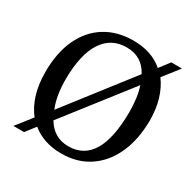

<svg xmlns="http://www.w3.org/2000/svg" viewBox="-163 -885 1055 1059"><g transform="rotate(30 364.0 -355.5)"><path d="M54 14 132 -85Q96 -130 77 -192.5Q58 -255 58 -333Q58 -455 99 -543Q140 -631 215.5 -678Q291 -725 394 -725Q510 -725 584 -661L633 -725H701L622 -624Q655 -580 673 -520.5Q691 -461 691 -388Q690 -265 649 -175Q608 -85 533.5 -35.5Q459 14 358 14Q245 14 170 -48L122 14ZM205 -176 524 -587Q478 -674 380 -674Q282 -674 229 -593Q176 -512 175 -354Q175 -248 205 -176ZM372 -40Q568 -40 570 -370Q570 -465 548 -531L230 -123Q279 -40 372 -40Z"/></g></svg>

Font: Literata 36pt Medium
Style: Italic
Weight: 500
Italic angle: -2°
Designer: Latin by Veronika Burian and Jose Scaglione. Greek by Irene Vlachou. Cyrillic by Vera Evstafieva
Foundry: TypeTogether
Version: Version 3.002